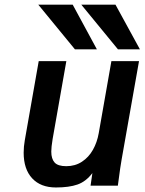

<svg xmlns="http://www.w3.org/2000/svg" viewBox="-20 -820 640 848"><path d="M149 -799.5H301L408 -602H311ZM339 -799.5H490L598 -602H501ZM84.5 -145.5Q84.5 -172.5 89.5 -200.5L151 -550H273L212.5 -206.5Q206.5 -170.5 206.5 -150.5Q206.5 -118.5 221.2 -102.2Q236 -86 272.5 -86Q312 -86 342 -105.8Q372 -125.5 390.5 -158.5Q409 -191.5 416 -231.5L472 -550H594L517 -114.5Q510 -73.5 506 -40.5L500.5 0H380L388 -55.5Q359.5 -18 322.2 -5Q285 8 227 8Q159.5 8 122 -32.5Q84.5 -73 84.5 -145.5Z"/></svg>

Font: JuliaMono
Style: Bold Italic
Weight: 700
Italic angle: -9°
Monospace: yes
Designer: cormullion
Foundry: corm
Version: Version 0.057; ttfautohint (v1.8.4)